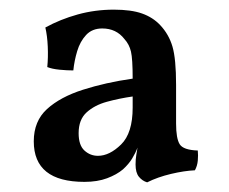

<svg xmlns="http://www.w3.org/2000/svg" viewBox="-20 -737 475 398"><path d="M285 -359Q275 -362 268 -370.5Q261 -379 261 -396Q261 -407 262.5 -415.5Q264 -424 265 -431Q261 -420 254 -408.5Q247 -397 235 -386Q222 -375 202 -367.5Q182 -360 155 -360Q50 -360 50 -444Q50 -486 77.5 -511Q105 -536 152 -551Q199 -566 255 -574Q255 -615 251.5 -630Q248 -645 238 -656Q221 -678 192 -678Q171 -678 158.5 -664.5Q146 -651 140 -631Q134 -611 132 -591Q119 -591 103.5 -592.5Q88 -594 78 -598Q80 -618 79 -640.5Q78 -663 74 -680Q105 -697 141 -707Q177 -717 216 -717Q252 -717 274.5 -709Q297 -701 312 -685Q330 -666 337.5 -640.5Q345 -615 345 -561V-481Q345 -450 352.5 -438Q360 -426 390 -425Q391 -415 390 -404Q389 -393 384 -384Q362 -383 334.5 -376.5Q307 -370 285 -359ZM183 -414Q207 -414 231 -437.5Q255 -461 255 -514V-537Q227 -533 201.5 -526Q176 -519 159.5 -504Q143 -489 143 -461Q143 -436 155 -425Q167 -414 183 -414Z"/></svg>

Font: Vollkorn
Style: Regular
Weight: 400
Designer: Friedrich Althausen
Foundry: Friedrich Althausen
Version: Version 5.001